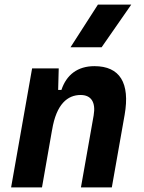

<svg xmlns="http://www.w3.org/2000/svg" viewBox="-20 -815 626 835"><path d="M28.3 0H162.6L206.5 -250.5V-249.5C225.1 -363.8 274.9 -401.9 330.6 -401.9C376 -401.9 397.5 -371.1 387.2 -312.5L332 0H466.3L522 -315.4C546.4 -454.6 501 -527.3 390.6 -527.3C317.4 -527.3 269 -489.7 247.1 -423.8H232.9L235.4 -517.6H119.6ZM286.6 -609.4H421.9L550.8 -794.9H405.8Z"/></svg>

Font: Cascadia Code NF
Style: Bold Italic
Weight: 700
Italic angle: -10°
Monospace: yes
Designer: Aaron Bell
Foundry: Saja Typeworks
Version: Version 2404.023